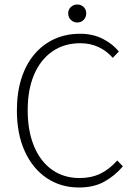

<svg xmlns="http://www.w3.org/2000/svg" viewBox="-20 -821 604 853"><path d="M331 12Q250 12 187.5 -30Q125 -72 90 -149Q55 -226 55 -331Q55 -409 75 -472Q95 -535 132.5 -579.5Q170 -624 221.5 -647.5Q273 -671 336 -671Q393 -671 437.5 -648Q482 -625 508 -592L481 -564Q454 -595 417.5 -612Q381 -629 337 -629Q265 -629 212.5 -592.5Q160 -556 131.5 -489.5Q103 -423 103 -331Q103 -240 131 -172Q159 -104 211 -67Q263 -30 334 -30Q385 -30 425 -49Q465 -68 501 -108L526 -82Q489 -39 442.5 -13.5Q396 12 331 12ZM323 -721Q307 -721 295 -732.5Q283 -744 283 -762Q283 -779 295 -790Q307 -801 323 -801Q340 -801 351.5 -790Q363 -779 363 -762Q363 -744 351.5 -732.5Q340 -721 323 -721Z"/></svg>

Font: Source Sans 3 Light
Style: Regular
Weight: 300
Designer: Paul D. Hunt
Foundry: Adobe
Version: Version 3.052;hotconv 1.1.0;makeotfexe 2.6.0